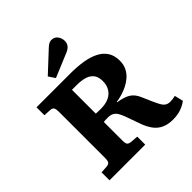

<svg xmlns="http://www.w3.org/2000/svg" viewBox="-253 -1120 1302 1302"><g transform="rotate(-45 398.0 -469.0)"><path d="M655.5 14Q607.5 14 574.2 -1.3Q541 -16.5 518.7 -45.5Q496.5 -74.5 481 -115.5L438.5 -234Q430 -256 420.3 -272.7Q410.5 -289.5 394.5 -299.2Q378.5 -309 350 -309Q340 -309 330 -308.7Q320 -308.5 311 -307V-130Q311 -102.5 317.8 -92.5Q324.5 -82.5 351 -80L401 -76.5V0H58.5V-76L110.5 -79.5Q128 -81 136.2 -90Q144.5 -99 144.5 -131V-574Q144.5 -596 138.2 -608.2Q132 -620.5 108 -621.5L58.5 -624V-700H385Q447.5 -700 501.5 -691.5Q555.5 -683 596 -663Q636.5 -643 659.3 -609Q682 -575 682 -523.5Q682 -487 668 -458.5Q654 -430 630.5 -409.2Q607 -388.5 579.3 -374.7Q551.5 -361 523 -352.8Q494.5 -344.5 470 -341.5V-337.5Q529 -328.5 561 -308.3Q593 -288 612 -242L640.5 -176.5Q655.5 -142.5 667 -122.3Q678.5 -102 693 -93.5Q707.5 -85 729.5 -85Q740.5 -85 751.3 -86.8Q762 -88.5 776.5 -91.5L791.5 -29.5Q768 -11 734 1.5Q700 14 655.5 14ZM359.5 -384Q405 -384 436.8 -398.5Q468.5 -413 485.5 -441Q502.5 -469 502.5 -507.5Q502.5 -550 483.2 -573Q464 -596 431.8 -605Q399.5 -614 360.5 -614H312.5V-385.5Q324 -384.5 337.5 -384.3Q351 -384 359.5 -384ZM292 -747 260.5 -794 405 -928.5Q420 -942.5 431 -947.3Q442 -952 453 -952Q481.5 -952 497.3 -930.3Q513 -908.5 513 -883Q513 -861 500.8 -844.8Q488.5 -828.5 460.5 -817.5Z"/></g></svg>

Font: Literata Variable Black
Style: Regular
Weight: 900
Designer: Latin by Veronika Burian and Jose Scaglione. Greek by Irene Vlachou. Cyrillic by Vera Evstafieva.
Foundry: TypeTogether
Version: Version 3.021